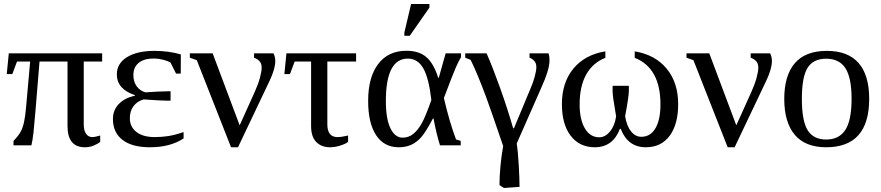

<svg xmlns="http://www.w3.org/2000/svg" viewBox="-20 -725 4395 958"><path d="M177.2 -418Q152.3 -108.9 147.2 -64.7Q142.1 -20.5 136.7 0H47.4V-22Q72.8 -48.3 83.3 -68.1Q93.8 -87.9 99.9 -115.7Q106 -143.6 109.9 -187.5L130.4 -418H64.9L41.5 -355.5H13.7L23.9 -459H489.7V-418H397.9V-104.5Q397.9 -72.8 409.7 -56.9Q421.4 -41 439.9 -41Q454.1 -41 480 -48.8V-17.1Q468.3 -7.3 447.8 1.2Q427.2 9.8 403.8 9.8Q316.9 9.8 316.9 -96.2V-418Z M896 -34.2Q829.1 9.8 728 9.8Q638.7 9.8 591.1 -27.1Q543.5 -64 543.5 -131.3Q543.5 -175.8 573 -206.3Q602.5 -236.8 652.8 -247.1V-250.5Q563 -280.3 563 -354Q563 -408.7 613.8 -439.9Q664.6 -471.2 751 -471.2Q820.3 -471.2 882.3 -453.6L881.8 -357.9H858.4L830.6 -413.1Q817.4 -420.9 793.7 -427Q770 -433.1 747.6 -433.1Q698.7 -433.1 672.1 -411.4Q645.5 -389.6 645.5 -350.6Q645.5 -317.4 661.9 -294.7Q678.2 -272 705.6 -264.2Q725.1 -266.1 763.9 -267.8Q802.7 -269.5 815.4 -269.5H831.1V-222.7H815.4Q782.2 -222.7 696.8 -229Q663.1 -219.2 645.5 -194.6Q627.9 -169.9 627.9 -135.7Q627.9 -91.8 660.9 -66.4Q693.8 -41 752 -41Q785.6 -41 818.4 -45.9Q851.1 -50.8 896 -65.9Z M1285.6 -387.7Q1285.6 -409.2 1273.7 -420.9Q1261.7 -432.6 1247.6 -437V-459H1344.2Q1353.5 -442.9 1353.5 -420.4Q1353.5 -381.3 1324.7 -320.8L1167.5 9.8H1132.8L961.9 -424.8L927.2 -437V-459H1041L1175.8 -99.6L1252 -268.6Q1268.6 -305.7 1277.1 -337.4Q1285.6 -369.1 1285.6 -387.7Z M1450.2 -418 1426.8 -355.5H1398.9L1409.2 -459H1756.8V-418H1613.3V-104.5Q1613.3 -41 1664.1 -41Q1684.1 -41 1716.8 -48.8V-17.1Q1705.1 -7.3 1678.2 1.2Q1651.4 9.8 1627 9.8Q1584 9.8 1558.1 -16.4Q1532.2 -42.5 1532.2 -96.2V-418Z M2278.8 -22V0H2175.3Q2157.2 -57.6 2143.1 -133.8H2140.1Q2105 -66.9 2082.5 -41.3Q2060.1 -15.6 2032.7 -2.9Q2005.4 9.8 1969.7 9.8Q1896.5 9.8 1856.7 -50.3Q1816.9 -110.4 1816.9 -221.2Q1816.9 -339.4 1866.9 -405.5Q1917 -471.7 2007.8 -471.7Q2070.3 -471.7 2106.9 -440.4Q2143.6 -409.2 2166.5 -336.9H2169.4L2203.6 -459H2280.3V-439.5Q2269 -421.9 2253.9 -387.2Q2238.8 -352.5 2194.8 -235.8Q2222.7 -115.7 2255.4 -29.3ZM2132.3 -226.1Q2119.6 -336.4 2091.8 -384.5Q2064 -432.6 2015.1 -432.6Q1905.3 -432.6 1905.3 -221.2Q1905.3 -131.3 1928.2 -84.7Q1951.2 -38.1 1989.3 -38.1Q2018.6 -38.1 2041.7 -56.6Q2064.9 -75.2 2084.2 -109.4Q2103.5 -143.6 2132.3 -226.1ZM1997.6 -546.4V-562.5L2031.2 -705.1H2122.6V-687L2024.4 -546.4Z M2301.3 -437V-459H2407.7Q2437 -393.1 2474.4 -288.8Q2511.7 -184.6 2540.5 -85H2544.4L2627.4 -284.2Q2639.2 -310.5 2647.7 -341.3Q2656.2 -372.1 2656.2 -390.1Q2656.2 -410.2 2645 -421.9Q2633.8 -433.6 2622.1 -437V-459H2716.3Q2721.7 -450.7 2721.7 -421.9Q2721.7 -377 2679.2 -283.7L2558.1 -8.8Q2564.5 29.8 2568.4 99.9Q2572.3 169.9 2572.3 207.5L2494.6 212.9L2472.2 198.7Q2472.2 155.3 2477.3 101.3Q2482.4 47.4 2490.7 3.9Q2427.2 -182.1 2405.8 -240Q2384.3 -297.9 2364.7 -345.2Q2345.2 -392.6 2328.1 -426.3Z M3275.4 -204.1Q3275.4 -385.7 3147 -436.5V-468.8Q3249.5 -451.7 3306.6 -382.1Q3363.8 -312.5 3363.8 -205.6Q3363.8 -104.5 3321.3 -47.4Q3278.8 9.8 3202.1 9.8Q3112.8 9.8 3077.1 -82H3073.2Q3037.6 9.8 2947.8 9.8Q2871.6 9.8 2827.6 -47.4Q2783.7 -104.5 2783.7 -205.6Q2783.7 -313.5 2841.1 -382.8Q2898.4 -452.1 3000.5 -468.8V-436.5Q2938 -412.1 2905 -353.3Q2872.1 -294.4 2872.1 -204.1Q2872.1 -128.9 2898.2 -84.5Q2924.3 -40 2970.2 -40Q2999.5 -40 3023.2 -68.4Q3046.9 -96.7 3054.2 -144.5L3049.8 -170.9Q3036.6 -245.6 3036.6 -271.5V-296.9H3117.7V-271.5Q3117.7 -244.6 3099.1 -144.5Q3107.4 -95.7 3128.9 -69.1Q3150.4 -42.5 3179.7 -42.5Q3225.6 -42.5 3250.5 -85.2Q3275.4 -127.9 3275.4 -204.1Z M3763.7 -387.7Q3763.7 -409.2 3751.7 -420.9Q3739.7 -432.6 3725.6 -437V-459H3822.3Q3831.5 -442.9 3831.5 -420.4Q3831.5 -381.3 3802.7 -320.8L3645.5 9.8H3610.8L3439.9 -424.8L3405.3 -437V-459H3519L3653.8 -99.6L3730 -268.6Q3746.6 -305.7 3755.1 -337.4Q3763.7 -369.1 3763.7 -387.7Z M4316.9 -231.9Q4316.9 9.8 4102.1 9.8Q3998.5 9.8 3945.8 -52.2Q3893.1 -114.3 3893.1 -231.9Q3893.1 -348.1 3945.8 -409.7Q3998.5 -471.2 4106 -471.2Q4210.4 -471.2 4263.7 -410.9Q4316.9 -350.6 4316.9 -231.9ZM4229 -231.9Q4229 -337.4 4198.2 -384.8Q4167.5 -432.1 4102.1 -432.1Q4038.1 -432.1 4009.5 -386.7Q3981 -341.3 3981 -231.9Q3981 -121.1 4010 -75Q4039.1 -28.8 4102.1 -28.8Q4166.5 -28.8 4197.8 -76.7Q4229 -124.5 4229 -231.9Z"/></svg>

Font: Times New Roman
Style: Regular
Weight: 400
Designer: Steve Matteson
Foundry: Ascender Corporation
Version: Version 2.00.3